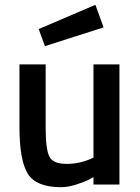

<svg xmlns="http://www.w3.org/2000/svg" viewBox="-20 -768 583 799"><path d="M477 -500V0H369V-31L349 -20Q329 -10 295.5 0.5Q262 11 234 11Q131 11 96 -44.5Q61 -100 61 -239Q61 -239 61 -500H170V-238Q170 -148 185 -117Q200 -86 257.5 -86Q315 -86 369 -112V-500ZM141 -647 377 -748 411 -654 167 -576Z"/></svg>

Font: TitilliumWeb-SemiBold
Style: SemiBold
Weight: 600
Version: Version 1.001;PS 57.000;hotconv 1.0.70;makeotf.lib2.5.55311